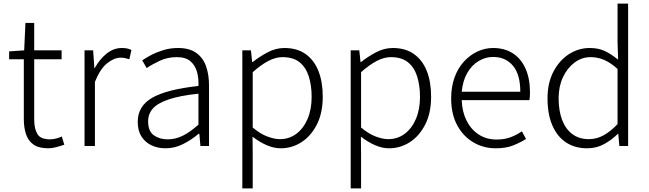

<svg xmlns="http://www.w3.org/2000/svg" viewBox="-20 -815 3626 1072"><path d="M250 13Q197 13 167.5 -7.5Q138 -28 125.5 -65Q113 -102 113 -151V-484H31V-528L115 -534L122 -687H171V-534H324V-484H171V-147Q171 -97 188.5 -67Q206 -37 260 -37Q275 -37 293 -41.5Q311 -46 325 -53L339 -7Q316 1 292.5 7Q269 13 250 13Z M452 0V-534H500L507 -435H509Q536 -484 575 -515.5Q614 -547 660 -547Q676 -547 689 -544.5Q702 -542 714 -536L702 -484Q689 -488 679 -490.5Q669 -493 653 -493Q618 -493 579 -462.5Q540 -432 510 -358V0Z M904 13Q861 13 826 -3.5Q791 -20 770 -52.5Q749 -85 749 -135Q749 -223 830.5 -269.5Q912 -316 1088 -335Q1090 -375 1080.5 -411.5Q1071 -448 1044.5 -472Q1018 -496 967 -496Q915 -496 871.5 -475.5Q828 -455 799 -435L774 -478Q794 -492 824.5 -508Q855 -524 893 -535.5Q931 -547 974 -547Q1038 -547 1076 -519.5Q1114 -492 1130.5 -445Q1147 -398 1147 -338V0H1099L1093 -68H1089Q1050 -35 1003 -11Q956 13 904 13ZM916 -37Q960 -37 1001 -57.5Q1042 -78 1088 -119V-292Q984 -281 922 -260Q860 -239 833.5 -209Q807 -179 807 -138Q807 -82 839 -59.5Q871 -37 916 -37Z M1333 237V-534H1381L1388 -468H1390Q1429 -499 1474.5 -523Q1520 -547 1568 -547Q1639 -547 1686.5 -513Q1734 -479 1758 -418.5Q1782 -358 1782 -275Q1782 -184 1749 -119.5Q1716 -55 1663 -21Q1610 13 1547 13Q1510 13 1470 -4Q1430 -21 1390 -52L1391 46V237ZM1543 -38Q1594 -38 1634 -67.5Q1674 -97 1697 -150.5Q1720 -204 1720 -274Q1720 -338 1704 -388.5Q1688 -439 1652.5 -467.5Q1617 -496 1557 -496Q1519 -496 1478 -474.5Q1437 -453 1391 -412V-103Q1434 -67 1473.5 -52.5Q1513 -38 1543 -38Z M1938 237V-534H1986L1993 -468H1995Q2034 -499 2079.5 -523Q2125 -547 2173 -547Q2244 -547 2291.5 -513Q2339 -479 2363 -418.5Q2387 -358 2387 -275Q2387 -184 2354 -119.5Q2321 -55 2268 -21Q2215 13 2152 13Q2115 13 2075 -4Q2035 -21 1995 -52L1996 46V237ZM2148 -38Q2199 -38 2239 -67.5Q2279 -97 2302 -150.5Q2325 -204 2325 -274Q2325 -338 2309 -388.5Q2293 -439 2257.5 -467.5Q2222 -496 2162 -496Q2124 -496 2083 -474.5Q2042 -453 1996 -412V-103Q2039 -67 2078.5 -52.5Q2118 -38 2148 -38Z M2748 13Q2679 13 2622.5 -20.5Q2566 -54 2532.5 -116Q2499 -178 2499 -266Q2499 -331 2518 -383Q2537 -435 2570.5 -471.5Q2604 -508 2646 -527.5Q2688 -547 2733 -547Q2797 -547 2843 -517.5Q2889 -488 2914 -432.5Q2939 -377 2939 -299Q2939 -288 2938.5 -277.5Q2938 -267 2936 -256H2558Q2560 -192 2584.5 -142.5Q2609 -93 2652 -64.5Q2695 -36 2753 -36Q2796 -36 2830 -48.5Q2864 -61 2894 -82L2917 -39Q2885 -19 2845 -3Q2805 13 2748 13ZM2558 -303H2885Q2885 -399 2844 -448Q2803 -497 2733 -497Q2690 -497 2652 -474Q2614 -451 2589 -408Q2564 -365 2558 -303Z M3258 13Q3191 13 3141.5 -19Q3092 -51 3064.5 -113.5Q3037 -176 3037 -266Q3037 -352 3070 -415Q3103 -478 3156.5 -512.5Q3210 -547 3273 -547Q3321 -547 3357 -530Q3393 -513 3431 -482L3428 -579V-795H3487V0H3438L3432 -68H3430Q3397 -35 3354 -11Q3311 13 3258 13ZM3268 -38Q3311 -38 3350 -59.5Q3389 -81 3428 -122V-430Q3388 -466 3352 -481Q3316 -496 3278 -496Q3228 -496 3187.5 -465.5Q3147 -435 3123 -383.5Q3099 -332 3099 -266Q3099 -197 3118.5 -145.5Q3138 -94 3176 -66Q3214 -38 3268 -38Z"/></svg>

Font: Noto Sans SC Thin Light
Style: Regular
Weight: 300
Version: Version 2.004-H2;hotconv 1.0.118;makeotfexe 2.5.65603